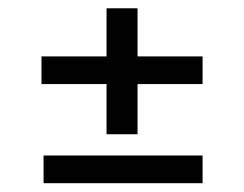

<svg xmlns="http://www.w3.org/2000/svg" viewBox="-20 -523 577 454"><path d="M78.1 -324.2V-389.6H231.9V-503.4H305.2V-389.6H459V-324.2H305.2V-205.6H231.9V-324.2ZM83 -89.8V-155.3H459V-89.8Z"/></svg>

Font: Gidole
Style: Regular
Weight: 400
Version: Version 2.100; ttfautohint (v1.8.4.7-5d5b)